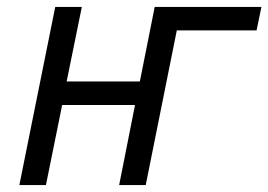

<svg xmlns="http://www.w3.org/2000/svg" viewBox="-20 -536 777 556"><path d="M36 0H113L160 -232H371L325 0H402L492 -448H723L737 -516H428L385 -300H173L217 -516H140Z"/></svg>

Font: LVC Sans
Style: Italic
Weight: 400
Italic angle: -11.31°
Designer: Mike Abbink, Paul van der Laan, Pieter van Rosmalen
Foundry: Bold Monday
Version: Version 3.0